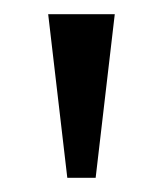

<svg xmlns="http://www.w3.org/2000/svg" viewBox="-20 -734 230 271"><path d="M75 -483 48 -714H142L115 -483Z"/></svg>

Font: Noto Serif Myanmar ExtraCondensed
Style: Regular
Weight: 400
Width: 2
Designer: Ben Mitchell and the Monotype Design Team
Foundry: Monotype Imaging Inc.
Version: Version 2.106; ttfautohint (v1.8.4.7-5d5b)